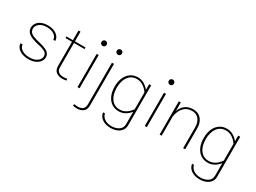

<svg xmlns="http://www.w3.org/2000/svg" viewBox="-48 -1432 3229 2419"><g transform="rotate(30 1567.0 -222.5)"><path d="M247.1 -487.8Q329.6 -487.8 377.2 -451.2Q424.8 -414.6 424.8 -363.8H395.5Q395.5 -403.3 356.4 -432.9Q317.4 -462.4 247.6 -462.4Q180.7 -462.4 141.4 -431.2Q102.1 -399.9 102.1 -358.4Q102.1 -317.4 133.8 -293.7Q165.5 -270 248 -250.5Q345.7 -229 385.7 -200.7Q425.8 -172.4 425.8 -125Q425.8 -90.3 403.6 -60.5Q381.3 -30.8 340.8 -12.9Q300.3 4.9 245.1 4.9Q188.5 4.9 147 -12.2Q105.5 -29.3 83 -57.9Q60.5 -86.4 60.5 -119.6H90.3Q90.3 -81.1 132.1 -51Q173.8 -21 245.6 -21Q315.4 -21 356.7 -52.2Q397.9 -83.5 397.9 -125Q397.9 -161.1 366.5 -181.9Q335 -202.6 253.4 -219.7Q154.8 -242.7 114.5 -273.9Q74.2 -305.2 74.2 -358.4Q74.2 -393.6 95.2 -423.1Q116.2 -452.6 155 -470.2Q193.8 -487.8 247.1 -487.8Z M793 -26.9 797.9 -2.9Q768.1 4.9 738.3 4.9Q685.1 4.9 648.7 -22Q612.3 -48.8 612.3 -108.9V-460H518.1V-483.4H612.3V-624H641.6V-483.4H795.9V-460H641.6V-110.8Q641.6 -64.5 666.7 -42.7Q691.9 -21 737.3 -21Q752.9 -21 768.6 -22.9Q784.2 -24.9 793 -26.9Z M934.6 -645.5Q934.6 -661.1 945.1 -672.1Q955.6 -683.1 972.2 -683.1Q989.3 -683.1 999.5 -672.1Q1009.8 -661.1 1009.8 -645.5Q1009.8 -629.9 999.5 -618.7Q989.3 -607.4 972.2 -607.4Q955.6 -607.4 945.1 -618.7Q934.6 -629.9 934.6 -645.5ZM958 -483.4H987.3V0H958Z M1157.2 -645.5Q1157.2 -661.1 1167.7 -672.1Q1178.2 -683.1 1194.8 -683.1Q1211.9 -683.1 1222.2 -672.1Q1232.4 -661.1 1232.4 -645.5Q1232.4 -629.9 1222.2 -618.7Q1211.9 -607.4 1194.8 -607.4Q1178.2 -607.4 1167.7 -618.7Q1157.2 -629.9 1157.2 -645.5ZM1024.4 230 1030.3 206.1Q1039.1 208 1054 209.7Q1068.8 211.4 1084.5 211.4Q1129.9 211.4 1155 189.7Q1180.2 168 1180.2 121.6V-483.4H1210V123.5Q1210 183.6 1173.8 210.7Q1137.7 237.8 1084 237.8Q1054.2 237.8 1024.4 230Z M1359.9 -241.2Q1359.9 -315.4 1384 -370.8Q1408.2 -426.3 1452.9 -457.3Q1497.6 -488.3 1558.1 -488.3Q1606.4 -488.3 1647.7 -465.1Q1689 -441.9 1721.7 -401.4V-483.4H1751V99.1Q1751 143.6 1727.1 174.6Q1703.1 205.6 1662.8 221.7Q1622.6 237.8 1573.2 237.8Q1500 237.8 1451.4 204.1Q1402.8 170.4 1395.5 113.8H1423.8Q1431.2 158.2 1471.7 185.3Q1512.2 212.4 1573.2 212.4Q1634.8 212.4 1678.2 183.1Q1721.7 153.8 1721.7 99.1V-82Q1689 -41.5 1647.5 -18.3Q1606 4.9 1557.6 4.9Q1497.1 4.9 1452.6 -25.9Q1408.2 -56.6 1384 -112.1Q1359.9 -167.5 1359.9 -241.2ZM1389.6 -240.7Q1389.6 -140.1 1434.6 -80.3Q1479.5 -20.5 1558.6 -20.5Q1607.9 -20.5 1649.9 -47.9Q1691.9 -75.2 1721.7 -119.6V-363.8Q1691.9 -408.7 1649.9 -435.8Q1607.9 -462.9 1558.6 -462.9Q1479.5 -462.9 1434.6 -402.3Q1389.6 -341.8 1389.6 -240.7Z M1913.6 -645.5Q1913.6 -661.1 1924.1 -672.1Q1934.6 -683.1 1951.2 -683.1Q1968.3 -683.1 1978.5 -672.1Q1988.8 -661.1 1988.8 -645.5Q1988.8 -629.9 1978.5 -618.7Q1968.3 -607.4 1951.2 -607.4Q1934.6 -607.4 1924.1 -618.7Q1913.6 -629.9 1913.6 -645.5ZM1937 -483.4H1966.3V0H1937Z M2182.1 0H2152.8V-483.4H2182.1V-359.9Q2231.9 -487.8 2362.8 -487.8Q2439 -487.8 2481.7 -437.3Q2524.4 -386.7 2524.4 -302.2V0H2495.1V-303.2Q2495.1 -375 2459.2 -418.9Q2423.3 -462.9 2360.8 -462.9Q2288.6 -462.9 2242.2 -415.5Q2195.8 -368.2 2182.1 -281.2Z M2655.3 -241.2Q2655.3 -315.4 2679.4 -370.8Q2703.6 -426.3 2748.3 -457.3Q2793 -488.3 2853.5 -488.3Q2901.9 -488.3 2943.1 -465.1Q2984.4 -441.9 3017.1 -401.4V-483.4H3046.4V99.1Q3046.4 143.6 3022.5 174.6Q2998.5 205.6 2958.3 221.7Q2918 237.8 2868.7 237.8Q2795.4 237.8 2746.8 204.1Q2698.2 170.4 2690.9 113.8H2719.2Q2726.6 158.2 2767.1 185.3Q2807.6 212.4 2868.7 212.4Q2930.2 212.4 2973.6 183.1Q3017.1 153.8 3017.1 99.1V-82Q2984.4 -41.5 2942.9 -18.3Q2901.4 4.9 2853 4.9Q2792.5 4.9 2748 -25.9Q2703.6 -56.6 2679.4 -112.1Q2655.3 -167.5 2655.3 -241.2ZM2685.1 -240.7Q2685.1 -140.1 2730 -80.3Q2774.9 -20.5 2854 -20.5Q2903.3 -20.5 2945.3 -47.9Q2987.3 -75.2 3017.1 -119.6V-363.8Q2987.3 -408.7 2945.3 -435.8Q2903.3 -462.9 2854 -462.9Q2774.9 -462.9 2730 -402.3Q2685.1 -341.8 2685.1 -240.7Z"/></g></svg>

Font: Estedad-FD Thin
Style: Regular
Weight: 100
Designer: Amin Abedi
Version: Version 7.3